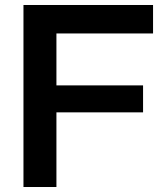

<svg xmlns="http://www.w3.org/2000/svg" viewBox="-20 -749 659 769"><path d="M74 0V-729H593V-615H206V-407H553V-299H206V0Z"/></svg>

Font: Mona Sans SemiBold
Style: Regular
Weight: 600
Designer: Deni Anggara
Foundry: GitHub
Version: Version 2.000;Glyphs 3.2.3 (3260)